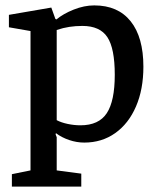

<svg xmlns="http://www.w3.org/2000/svg" viewBox="-20 -526 578 711"><path d="M24 165V119L93 105V-411L13 -425V-471L170 -498L185 -456L189 -454Q214 -475 253 -490.5Q292 -506 329 -506Q417 -506 464 -447Q511 -388 511 -279Q511 -195 483.5 -131.5Q456 -68 406.5 -33Q357 2 292 2Q264 2 236 -7.5Q208 -17 187 -33L186 -28L190 -18V105L281 117V165ZM278 -62Q346 -62 375.5 -107Q405 -152 405 -249Q405 -347 377.5 -388.5Q350 -430 285 -430Q260 -430 237 -426.5Q214 -423 190 -415V-81Q207 -72 231 -67Q255 -62 278 -62Z"/></svg>

Font: Faustina Medium
Style: Regular
Weight: 500
Designer: Alfonso Garcia
Foundry: http://www.omnibus-type.com
Version: Version 1.200